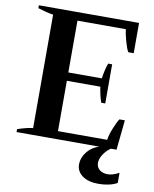

<svg xmlns="http://www.w3.org/2000/svg" viewBox="-96 -772 837 1044"><g transform="rotate(10 322.0 -250.0)"><path d="M623 121V177Q604 188 577 194Q550 200 520 200Q463 200 430.5 176Q398 152 398 113Q398 78 422.5 46Q447 14 489 0H33V-16Q82 -33 118 -37V-663Q80 -669 33 -684V-700H586V-533H556Q546 -549 534.5 -590.5Q523 -632 521 -654H254V-368H439Q441 -385 446.5 -410Q452 -435 459 -453H481V-237H459Q452 -256 446.5 -280.5Q441 -305 439 -322H254V-44H526Q528 -68 544 -108Q560 -148 572 -165H602L585 0H554Q531 15 514.5 40Q498 65 498 88Q498 112 515.5 126Q533 140 560 140Q589 140 623 121Z"/></g></svg>

Font: Trirong SemiBold
Style: Regular
Weight: 600
Designer: Katatrad Team
Foundry: CadsonDemak
Version: Version 1.001